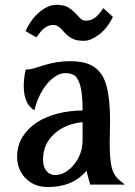

<svg xmlns="http://www.w3.org/2000/svg" viewBox="-20 -752 548 782"><path d="M428.2 -260.7 426.8 -167Q426.8 -79.6 442.9 -47.9Q452.6 -28.8 465.8 -18.6L488.8 0H347.2L332 -56.6Q276.9 9.8 174.8 9.8Q116.7 9.8 81.1 -29.3Q49.8 -64.5 49.8 -112.3Q49.8 -160.2 72.5 -195.8Q95.2 -231.4 132.3 -254.9Q205.6 -300.3 316.4 -302.2V-307.6Q316.4 -426.3 279.8 -446.8Q266.6 -454.1 245.8 -454.1Q225.1 -454.1 204.6 -440.4Q184.1 -426.8 167.5 -405.3Q134.3 -361.8 120.1 -302.7Q76.7 -328.6 76.7 -401.9Q76.7 -431.6 84.5 -468.8Q103 -468.8 119.6 -474.1L157.2 -485.8Q212.4 -502.9 265.1 -502.9Q317.9 -502.9 349.4 -487.3Q380.9 -471.7 398.4 -440.9Q428.2 -388.7 428.2 -260.7ZM279.8 -80.1Q316.4 -123.5 316.4 -182.1V-254.4Q248 -248 203.6 -209Q155.3 -167 155.3 -102.5Q155.3 -72.3 169.2 -55.7Q183.1 -39.1 204.1 -39.1Q225.1 -39.1 244.6 -50Q264.2 -61 279.8 -80.1ZM84 -625.5Q108.4 -677.2 143.1 -704.8Q177.7 -732.4 209.2 -732.4Q240.7 -732.4 257.1 -722.4Q273.4 -712.4 285.2 -700.2Q285.2 -700.2 306.6 -677.7Q316.4 -668 330.3 -668Q344.2 -668 354.7 -672.9Q365.2 -677.7 373.5 -685.3Q381.8 -692.9 388.7 -702.1L400.9 -718.8L439.9 -683.1Q416.5 -635.7 383.1 -610.8Q349.6 -585.9 323.2 -585.9Q296.9 -585.9 283.9 -590.8Q271 -595.7 261.2 -602.8Q251.5 -609.9 244.1 -618.2Q244.1 -618.2 229.5 -633.8Q213.4 -650.4 199 -650.4Q184.6 -650.4 174.1 -645.5Q163.6 -640.6 155.3 -633.1Q147 -625.5 140.6 -616.2Q140.6 -616.2 127.9 -599.6Z"/></svg>

Font: Amarante
Style: Regular
Weight: 400
Designer: Karolina Lach
Foundry: Sorkin Type Co.
Version: Version 1.001